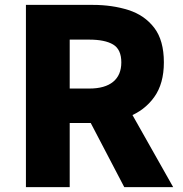

<svg xmlns="http://www.w3.org/2000/svg" viewBox="-20 -765 748 785"><path d="M86 0V-745H359Q439 -745 505 -724Q571 -703 610.5 -651.5Q650 -600 650 -510Q650 -423 610.5 -368Q571 -313 505 -287.5Q439 -262 359 -262H265V0ZM265 -403H345Q409 -403 442.5 -430.5Q476 -458 476 -510Q476 -563 442.5 -583Q409 -603 345 -603H265ZM488 0 327 -308 448 -425 688 0Z"/></svg>

Font: Noto Sans SC Thin Black
Style: Regular
Weight: 900
Version: Version 2.004-H2;hotconv 1.0.118;makeotfexe 2.5.65603